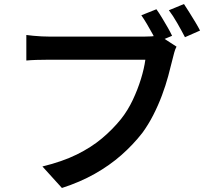

<svg xmlns="http://www.w3.org/2000/svg" viewBox="-20 -885 1040 955"><path d="M758 -839Q771 -821 785.5 -797Q800 -773 813.5 -749.5Q827 -726 836 -707L760 -675Q750 -696 737 -719.5Q724 -743 710.5 -766Q697 -789 683 -809ZM895 -865Q907 -847 922 -823Q937 -799 951.5 -775Q966 -751 975 -733L900 -700Q884 -731 862 -769.5Q840 -808 820 -834ZM858 -653Q851 -640 846.5 -623Q842 -606 838 -590Q829 -552 816.5 -506Q804 -460 785.5 -410.5Q767 -361 742.5 -313Q718 -265 688 -224Q642 -165 583.5 -113.5Q525 -62 451.5 -20.5Q378 21 288 50L191 -57Q290 -81 362 -116.5Q434 -152 487.5 -197Q541 -242 582 -293Q616 -336 640.5 -388Q665 -440 681 -492Q697 -544 703 -588Q689 -588 653 -588Q617 -588 568.5 -588Q520 -588 467.5 -588Q415 -588 366.5 -588Q318 -588 280 -588Q242 -588 225 -588Q192 -588 161.5 -587Q131 -586 111 -584V-711Q126 -709 146 -707Q166 -705 187.5 -704Q209 -703 225 -703Q240 -703 270 -703Q300 -703 340 -703Q380 -703 424 -703Q468 -703 512 -703Q556 -703 594 -703Q632 -703 660 -703Q688 -703 699 -703Q713 -703 732.5 -704Q752 -705 770 -710Z"/></svg>

Font: Noto Sans JP Thin SemiBold
Style: Regular
Weight: 600
Version: Version 2.004-H2;hotconv 1.0.118;makeotfexe 2.5.65603